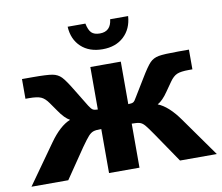

<svg xmlns="http://www.w3.org/2000/svg" viewBox="-95 -771 998 863"><g transform="rotate(-10 404.0 -340.0)"><path d="M266 -680H347Q353 -650 365.5 -637.5Q378 -625 404 -625Q454 -625 460 -680H542Q538 -622 501 -587.5Q464 -553 404 -553Q343 -553 306 -587.5Q269 -622 266 -680ZM108 -179Q156 -247 204 -266Q180 -279 155 -316L127 -356Q111 -379 93.5 -386.5Q76 -394 39 -394H23V-484H71Q137 -484 161.5 -479.5Q186 -475 202 -458.5Q218 -442 248 -392L295 -315Q305 -299 312.5 -294.5Q320 -290 335 -290V-484H474V-290Q490 -290 497 -294Q504 -298 513 -315L560 -392Q590 -442 606 -458.5Q622 -475 646.5 -479.5Q671 -484 737 -484H785V-394H769Q732 -394 714.5 -386.5Q697 -379 681 -356L653 -316Q628 -279 604 -266Q652 -247 700 -179L827 0H659L567 -135Q543 -170 532.5 -182Q522 -194 510.5 -197.5Q499 -201 474 -201V0H335V-201Q310 -201 298.5 -197Q287 -193 276 -181Q265 -169 241 -135L149 0H-19Z"/></g></svg>

Font: Play
Style: Bold
Weight: 700
Designer: Jonas Hecksher (Cyrillic expansion: Cyreal)
Foundry: Jonas Hecksher, Playtype, e-types AS
Version: Version 2.101; ttfautohint (v1.5.65-e2d9)